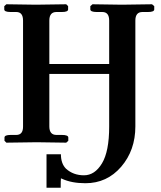

<svg xmlns="http://www.w3.org/2000/svg" viewBox="-21 -667 754 899"><path d="M490.2 -74.2V-320.8H210V-75.2Q210 -35.2 243.2 -35.2H269Q298.8 -35.2 298.8 -22.9V-7.8L289.1 1Q189 -1 150.9 -1Q150.9 -1 8.8 1L0 -7.8V-22.9Q0 -35.2 28.8 -35.2H55.2Q87.4 -35.2 86.9 -75.2V-570.8Q86.9 -610.8 55.2 -610.8H28.8Q-1 -610.8 -1 -623V-638.2L8.8 -647Q108.9 -645 147 -645Q147 -645 289.1 -647L297.9 -638.2V-623Q297.9 -610.8 269 -610.8H243.2Q210 -610.8 210 -570.8V-367.2H490.2V-570.8Q490.2 -610.8 458 -610.8H432.1Q402.3 -610.8 401.9 -623V-638.2L412.1 -647Q511.2 -645 549.8 -645Q549.8 -645 690.9 -647L701.2 -638.2V-623Q701.2 -610.8 671.9 -610.8H646Q612.8 -610.8 612.8 -570.8V-75.2Q612.8 36.6 546.4 113.8Q480 190.9 378.9 190.9Q314 190.9 269 169.9Q265.1 168 264.2 168V171.9Q263.2 173.8 263.2 211.9H196.8V55.2H264.2Q264.2 99.1 288.1 123Q322.3 153.8 372.1 153.8Q422.9 153.8 456.5 97.9Q490.2 42 490.2 -74.2Z"/></svg>

Font: Linux Libertine
Style: Bold
Weight: 700
Designer: Philipp H. Poll
Foundry: Philipp H. Poll
Version: Version 5.0.3